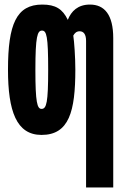

<svg xmlns="http://www.w3.org/2000/svg" viewBox="-20 -581 540 841"><path d="M357 -402V240H476V-414C476 -516 438 -561 374 -561C321 -561 292 -532 277 -494C254 -542 223 -561 165 -561C52 -561 15 -475 15 -276C15 -94 52 10 162 10C283 10 310 -94 310 -276C310 -331 305 -400 301 -425C307 -436 315 -444 329 -444C346 -444 357 -431 357 -402ZM162 -104C143 -104 135 -132 135 -274C135 -423 144 -447 164 -447C184 -447 191 -423 191 -276C191 -132 184 -104 162 -104Z"/></svg>

Font: Noto Sans Mono ExtraCondensed ExtraBold
Style: Regular
Weight: 800
Width: 2
Designer: Monotype Design Team
Foundry: Monotype Imaging Inc.
Version: Version 2.014